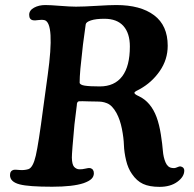

<svg xmlns="http://www.w3.org/2000/svg" viewBox="-20 -726 767 758"><path d="M283.2 -310.1 273.9 -234.4Q263.7 -124 263.7 -104Q264.2 -76.7 272.5 -67.4Q281.2 -58.1 292.7 -57.6Q304.2 -57.1 317.1 -60.3Q330.1 -63.5 335.9 -62.5Q350.6 -58.6 350.6 -42Q350.6 -29.3 341.3 -20Q332 -10.7 310.1 -2.9Q267.6 11.2 186 11.2Q92.8 11.2 58.1 2Q19.5 -7.8 19.5 -34.7Q19.5 -52.2 34.7 -55.7Q39.6 -56.6 57.1 -54.9Q74.7 -53.2 91.8 -58.1Q110.4 -64 121.3 -111.6Q132.3 -159.2 150.4 -298.3L168.5 -430.7Q196.8 -635.3 155.8 -646.5Q144.5 -648.9 130.4 -646.7Q116.2 -644.5 110.8 -646Q95.2 -648.4 95.2 -667.5Q95.2 -685.1 114.3 -695.6Q133.3 -706.1 159.2 -706.1Q177.7 -706.1 217.5 -702.9Q257.3 -699.7 279.8 -699.7Q309.6 -699.7 361.1 -702.9Q412.6 -706.1 439 -706.1Q534.7 -706.1 588.4 -665.8Q642.1 -625.5 642.1 -545.4Q642.1 -490.7 610.8 -445.6Q579.6 -400.4 531.7 -374Q529.3 -372.6 524.9 -370.4Q520.5 -368.2 517.8 -366.7Q515.1 -365.2 512.9 -363.3Q510.7 -361.3 510.7 -359.4Q510.7 -354 528.3 -346.2Q575.7 -323.7 598.1 -263.7Q608.9 -234.4 615 -195.3Q621.1 -156.2 623 -130.6Q625 -105 633.5 -85Q642.1 -64.9 659.2 -63Q669.9 -61 678.7 -65.4Q687.5 -69.8 693.8 -68.8Q707.5 -65.4 707.5 -52.7Q707.5 -28.3 680.2 -8.3Q652.8 11.7 609.9 11.7Q569.8 11.7 544.7 0Q519.5 -11.7 501 -39.1Q485.4 -61 477.8 -93Q470.2 -125 469.2 -153.6Q468.3 -182.1 461.2 -217.8Q454.1 -253.4 439.9 -279.8Q431.6 -294.9 422.1 -304.7Q412.6 -314.5 401.9 -318.6Q391.1 -322.8 382.1 -324Q373 -325.2 359.9 -325.2Q348.6 -325.2 331.5 -325.7Q314.5 -326.2 306.6 -326.4Q298.8 -326.7 292 -326.2Q283.2 -325.2 283.2 -310.1ZM374 -384.8Q432.1 -384.8 462.4 -424.6Q492.7 -464.4 492.7 -542.5Q492.7 -594.7 467.3 -623.3Q441.9 -651.9 392.1 -651.9Q358.4 -651.9 339.1 -645.5Q319.8 -639.2 318.4 -629.9Q308.1 -557.6 307.6 -550.3L297.4 -455.1Q294.4 -420.9 294.4 -399.9Q294.9 -391.1 314.5 -387.9Q334 -384.8 374 -384.8Z"/></svg>

Font: Cooper* SemiBold
Style: Italic
Weight: 600
Italic angle: -7°
Designer: Owen Earl
Foundry: indestructible type*
Version: Version 0.001